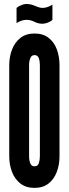

<svg xmlns="http://www.w3.org/2000/svg" viewBox="-20 -906 334 934"><path d="M147.5 8Q106.5 8 79.2 -13.2Q52 -34.5 38.5 -69.5Q25 -104.5 25 -146V-589Q25 -630 38.5 -665Q52 -700 79.2 -721.5Q106.5 -743 147.5 -743Q190 -743 217 -721.5Q244 -700 256.8 -665Q269.5 -630 269.5 -589V-146Q269.5 -104.5 256.2 -69.5Q243 -34.5 216 -13.2Q189 8 147.5 8ZM148 -97Q164 -97 169 -112.2Q174 -127.5 174 -146V-589Q174 -608 168.8 -623Q163.5 -638 148 -638Q133.5 -638 127.5 -623.2Q121.5 -608.5 121.5 -589V-146Q121.5 -126 127.2 -111.5Q133 -97 148 -97ZM187.5 -790.5Q166 -790.5 148.5 -799.5Q129.5 -809.5 108 -809.5Q96 -809.5 83 -804.8Q70 -800 60.5 -793.5V-867.5Q67 -873 74.5 -876.8Q82 -880.5 90.5 -883.5Q98.5 -886.5 108 -886.5Q129.5 -886.5 147.5 -878.5Q157.5 -874.5 167.5 -871Q177.5 -867.5 187.5 -867.5Q199.5 -867.5 212.5 -872.2Q225.5 -877 235 -883.5V-809.5Q226.5 -801 212.2 -795.8Q198 -790.5 187.5 -790.5Z"/></svg>

Font: League Gothic SemiCondensed
Style: Regular
Weight: 400
Width: 4
Designer: The League of Moveable Type
Version: Version 2.001